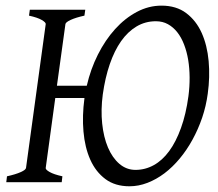

<svg xmlns="http://www.w3.org/2000/svg" viewBox="-20 -650 777 685"><path d="M652.3 -307.1Q656.7 -340.8 656.5 -373.8Q656.2 -406.7 651.4 -436.3Q646.5 -465.8 636.7 -491.2Q627 -516.6 612.5 -534.9Q598.1 -553.2 579.1 -563.7Q560.1 -574.2 536.1 -574.2Q498.5 -574.2 467.3 -555.7Q436 -537.1 412.1 -503.2Q388.2 -469.2 371.6 -420.9Q355 -372.6 346.7 -313Q339.4 -258.3 344.5 -209.5Q349.6 -160.6 365.2 -123.8Q380.9 -86.9 406 -65.4Q431.2 -43.9 463.4 -43.9Q498 -43.9 528.6 -60.8Q559.1 -77.6 583.5 -110.8Q607.9 -144 625.7 -193.4Q643.6 -242.7 652.3 -307.1ZM721.2 -315.9Q715.3 -271.5 701.2 -230Q687 -188.5 666.7 -151.6Q646.5 -114.7 621.1 -84.2Q595.7 -53.7 566.7 -31.7Q537.6 -9.8 505.9 2.4Q474.1 14.6 441.9 14.6Q390.6 14.6 356 -11.2Q321.3 -37.1 302 -80.6Q282.7 -124 277.8 -180.7Q272.9 -237.3 281.2 -298.8V-300.3H177.2L143.1 -50.8Q142.1 -44.9 157 -36.4Q171.9 -27.8 202.6 -21L200.2 0H2.4L4.9 -21Q35.6 -27.8 53.7 -35.9Q71.8 -43.9 72.8 -50.8L143.1 -564Q144 -569.8 129.2 -578.6Q114.3 -587.4 83.5 -594.2L86.4 -615.2H284.2L281.2 -594.2Q250.5 -587.4 232.4 -579.1Q214.4 -570.8 213.4 -564L183.1 -344.2H289.6Q303.2 -403.3 329.3 -455.3Q355.5 -507.3 390.6 -546.1Q425.8 -585 468 -607.4Q510.3 -629.9 556.2 -629.9Q608.9 -629.9 644.3 -603.3Q679.7 -576.7 699.5 -532.7Q719.2 -488.8 724.4 -432.1Q729.5 -375.5 721.2 -315.9Z"/></svg>

Font: Gentium Plus
Style: Italic
Weight: 400
Italic angle: -8°
Designer: J. Victor Gaultney, Annie Olsen, Iska Routamaa
Foundry: SIL International
Version: Version 1.510